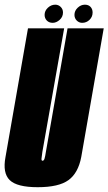

<svg xmlns="http://www.w3.org/2000/svg" viewBox="-44 -796 463 820"><path d="M117 3.5Q207 3.5 248.5 -26.8Q290 -57 303 -125.5L399 -675H244.5L152 -147.5Q149 -127.5 146.2 -118.5Q143.5 -109.5 137.5 -109.5Q132.5 -109.5 133.2 -118.5Q134 -127.5 137 -147.5L230 -675H75.5L-20.5 -125.5Q-33.5 -57 -2.5 -26.8Q28.5 3.5 117 3.5ZM181 -698.5Q196.5 -698.5 210.8 -711.2Q225 -724 225 -742.5Q225 -757 215.2 -766.5Q205.5 -776 192 -776Q174.5 -776 160.5 -763Q146.5 -750 146.5 -732.5Q146.5 -718 156 -708.2Q165.5 -698.5 181 -698.5ZM307 -698.5Q325 -698.5 338.2 -711.2Q351.5 -724 351.5 -742.5Q351.5 -757 342.8 -766.5Q334 -776 318.5 -776Q301.5 -776 287.8 -763Q274 -750 274 -732.5Q274 -718 283.8 -708.2Q293.5 -698.5 307 -698.5Z"/></svg>

Font: Anybody UltraCondensed ExtraBold
Style: Italic
Weight: 800
Width: 1
Italic angle: -10°
Version: Version 1.113;gftools[0.9.25]